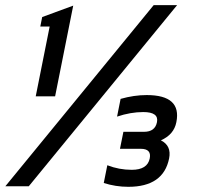

<svg xmlns="http://www.w3.org/2000/svg" viewBox="-41 -718 768 740"><path d="M69.8 0H-20.5L551.3 -698.2H641.6ZM96.7 -346.7 150.4 -615.7H114.3L121.6 -652.3L241.2 -696.3L171.4 -346.7ZM423.8 -336.9Q475.6 -351.6 524.4 -351.6Q659.7 -351.6 638.7 -247.1Q629.4 -199.2 579.1 -177.2Q620.6 -156.2 610.8 -107.4Q588.9 2 453.6 2Q404.8 2 358.9 -12.7L372.6 -81.1Q418 -63.5 466.8 -63.5Q527.3 -63.5 536.1 -107.4Q543.5 -144.5 501.5 -144.5H421.4L434.6 -210H514.2Q556.6 -210 564 -247.1Q571.8 -286.1 511.2 -286.1Q462.4 -286.1 410.2 -268.6Z"/></svg>

Font: Sansation
Style: Italic
Weight: 400
Designer: Bernd Montag
Version: Version 1.301